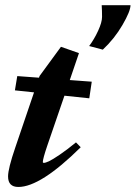

<svg xmlns="http://www.w3.org/2000/svg" viewBox="-20 -724 533 755"><path d="M384.3 -528.8 330.6 -543Q350.6 -569.8 366 -603.3Q381.3 -636.7 381.3 -657.7Q381.3 -682.6 379.9 -703.6H493.2Q493.2 -680.2 461.7 -626Q430.2 -571.8 384.3 -528.8ZM52.2 11.2Q11.7 11.2 11.7 -30.3Q11.7 -61 40 -143.6L113.8 -360.8L38.6 -368.7L47.9 -424.8L133.3 -418.5L135.7 -425.3L219.7 -540L290.5 -515.1L254.4 -409.2L340.8 -402.8L331.1 -337.4L233.4 -347.7L166 -151.4Q148.4 -99.6 148.4 -86.9Q148.4 -83.5 152.3 -83.5Q158.7 -83.5 172.4 -89.8Q186 -96.2 214.6 -115.5Q243.2 -134.8 278.8 -164.1L297.4 -145Q139.6 11.2 52.2 11.2Z"/></svg>

Font: Elstob Grade
Style: Italic
Weight: 400
Italic angle: -20°
Designer: Peter S. Baker
Version: Version 1.015